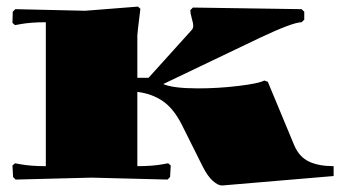

<svg xmlns="http://www.w3.org/2000/svg" viewBox="-20 -548 1040 587"><path d="M120.1 -480Q73.2 -480 42 -474.1L25.9 -471.2L18.1 -478L19 -512.2L26.9 -520L240.2 -515.1L401.9 -527.8L409.2 -521Q399.9 -446.8 399.9 -439.9V-310.1H434.1L565.9 -456.1Q570.8 -460.9 570.8 -470.2Q570.8 -476.1 566.4 -491.5Q562 -506.8 562 -517.1L569.8 -524.9L901.9 -520L910.2 -512.2V-487.8L901.9 -480Q875.5 -480 773.9 -432.1L479 -291Q509.3 -277.8 585.9 -277.8Q647 -277.8 708.5 -285.2Q770 -292.5 788.1 -301.8L798.8 -297.9L879.9 -103Q895.5 -67.4 925.3 -53.7Q955.1 -40 1000 -40V-9.8L660.2 19H658.2Q646.5 19 630.6 4.9Q614.7 -9.3 600.1 -38.1L535.2 -168Q510.3 -216.8 477.1 -239.3Q443.8 -261.7 399.9 -267.1V-40Q446.8 -40 478 -45.9L494.1 -48.8L502 -42L500 -6.8L492.2 1L259.8 -4.9L27.8 1L20 -6.8L18.1 -42L25.9 -48.8L42 -45.9Q73.2 -40 120.1 -40Z"/></svg>

Font: Yokawerad
Style: Regular
Weight: 500
Designer: gluk
Foundry: gluk
Version: Version 0.79